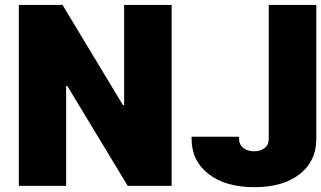

<svg xmlns="http://www.w3.org/2000/svg" viewBox="-20 -756 1307 781"><path d="M1014.6 5.4Q897.5 5.4 828.4 -48.1Q759.3 -101.6 759.3 -191.4V-199.7H952.6V-191.4Q952.6 -167.5 970 -154.1Q987.3 -140.6 1013.7 -140.6Q1039.6 -140.6 1056.4 -153.8Q1073.2 -167 1073.2 -191.4V-735.8H1266.6V-191.4Q1266.6 -100.6 1199 -47.6Q1131.3 5.4 1014.6 5.4ZM484.9 -735.8H678.2V0H499.5L253.9 -406.2H249V0H56.6V-735.8H234.4L480 -328.6H484.9Z"/></svg>

Font: Estedad-FD Black
Style: Regular
Weight: 900
Designer: Amin Abedi
Version: Version 7.3